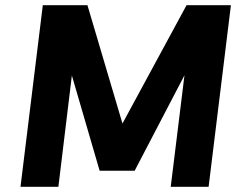

<svg xmlns="http://www.w3.org/2000/svg" viewBox="-20 -720 945 740"><path d="M452 -244 699 -700H870L784 0H638L691 -430L499 -62H364L257 -429L205 0H59L145 -700H317Z"/></svg>

Font: Inclusive Sans
Style: Bold Italic
Weight: 700
Italic angle: -7°
Designer: Olivia King
Foundry: Olivia King
Version: Version 2.004